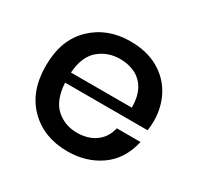

<svg xmlns="http://www.w3.org/2000/svg" viewBox="-127 -703 876 855"><g transform="rotate(30 311.0 -275.5)"><path d="M314 7Q193 7 117 -68.5Q41 -144 41 -276Q41 -409 118.5 -483.5Q196 -558 314 -558Q399 -558 459 -523.5Q519 -489 550 -430.5Q581 -372 581 -302Q581 -274 577 -253H153Q158 -165 202.5 -125.5Q247 -86 309 -86Q366 -86 404.5 -114Q443 -142 454 -192H576Q554 -94 482.5 -43.5Q411 7 314 7ZM466 -305Q466 -411 392 -450Q356 -467 314 -467Q250 -467 204.5 -428Q159 -389 153 -305Z"/></g></svg>

Font: Ulagadi Sans Medium
Style: Regular
Weight: 500
Designer: Ninad Kale (Devanagari), Jonny Pinhorn (Latin)
Foundry: Indian Type Foundry
Version: Version 3.01;March 29, 2020;FontCreator 12.0.0.2522 64-bit; 